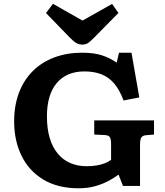

<svg xmlns="http://www.w3.org/2000/svg" viewBox="-20 -997 884 1031"><path d="M402 14Q291 14 213.5 -32.3Q136 -78.5 96 -159.8Q56 -241 56 -345Q56 -431 82 -499.2Q108 -567.5 156.2 -615.5Q204.5 -663.5 271.8 -688.7Q339 -714 421 -714Q484 -714 527.8 -699.8Q571.5 -685.5 606.5 -660.5L619 -714H686L728 -474L643.5 -457.5Q622 -515 592.8 -549Q563.5 -583 524.3 -598.2Q485 -613.5 433 -613.5Q384.5 -613.5 347.3 -597.5Q310 -581.5 284.3 -550.7Q258.5 -520 245.3 -475.2Q232 -430.5 232 -372.5Q232 -306 247 -256Q262 -206 290 -172.3Q318 -138.5 357.3 -121.5Q396.5 -104.5 445 -104.5Q474.5 -104.5 498.5 -108.5Q522.5 -112.5 542 -120Q561.5 -127.5 576.5 -139V-223.5Q576.5 -247.5 570.5 -259.2Q564.5 -271 540.5 -272L486 -274.5V-350.5H807V-274.5L764.5 -271Q746 -269.5 739 -258.7Q732 -248 732 -220V1.5H640.5L616.5 -59.5Q597.5 -45 566.8 -27.8Q536 -10.5 494.8 1.7Q453.5 14 402 14ZM421 -757.5Q405 -757.5 390.3 -765.8Q375.5 -774 355 -795L227 -927L264.5 -976.5L423 -886.5L582 -976L616 -927.5L483.5 -793Q465.5 -774.5 452.8 -766Q440 -757.5 421 -757.5Z"/></svg>

Font: Literata Variable Black
Style: Regular
Weight: 900
Designer: Latin by Veronika Burian and Jose Scaglione. Greek by Irene Vlachou. Cyrillic by Vera Evstafieva.
Foundry: TypeTogether
Version: Version 3.021